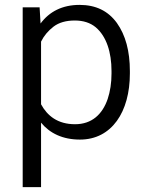

<svg xmlns="http://www.w3.org/2000/svg" viewBox="-20 -558 598 781"><path d="M508.3 -269C508.3 -350.1 490.7 -415 455.6 -464.4C419.9 -513.7 369.6 -538.1 303.7 -538.1C233.4 -538.1 180.7 -510.7 145 -462.4L141.1 -528.3H72.3V203.1H147V-59.1C182.6 -15.6 235.4 9.8 305.2 9.8C434.6 9.8 508.3 -103 508.3 -258.8ZM433.6 -258.8C433.6 -220.7 428.2 -186 418 -155.3C396.5 -92.8 353.5 -52.7 285.2 -52.7C214.8 -52.7 172.4 -86.9 147 -133.8V-388.7C158.7 -412.6 175.8 -432.6 197.8 -449.7C219.7 -466.3 248.5 -474.6 284.2 -474.6C318.8 -474.6 347.2 -465.3 369.1 -447.3C413.1 -410.2 433.6 -345.2 433.6 -269Z"/></svg>

Font: Vazirmatn Light
Style: Regular
Weight: 300
Designer: Saber Rastikerdar
Foundry: Saber Rastikerdar
Version: Version 33.003